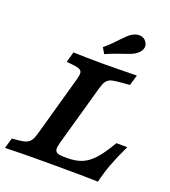

<svg xmlns="http://www.w3.org/2000/svg" viewBox="-158 -869 858 970"><g transform="rotate(20 270.5 -383.5)"><path d="M-19 0.4 -2.9 -56 32.8 -59.2Q59.6 -61.6 74.2 -68Q88.7 -74.4 97.4 -87.6Q106 -100.7 112.9 -125.8L202.4 -445.2Q210.1 -470.7 209.3 -483.6Q208.6 -496.5 197.7 -502.5Q186.7 -508.6 160.8 -511.4L125.4 -514.9L141.1 -571.4Q173.7 -570.6 205.4 -569.4Q244.9 -568.9 297.4 -568.5H298.8H301.4Q365.6 -568.5 482.1 -571L465.6 -514.5L398.2 -508.5Q374.4 -506.1 361.4 -500.5Q348.4 -494.8 340.1 -482.3Q331.9 -469.8 325 -445.2L233 -118.1Q226.2 -94.2 228 -81.5Q229.9 -68.9 241.5 -63.9Q253.2 -58.9 277.6 -58.9H294.4Q340.5 -58.9 373.4 -72.7Q406.3 -86.5 436.1 -119.7Q465.9 -153 501.6 -214.6H560.4Q529.2 -149.4 510.8 -99.8Q492.3 -50.2 480.7 0Q388.7 -2.4 287.9 -2.4H142.6H137.7Q74.9 -2.4 -19 0.4ZM339.8 -713.1Q352 -726.1 363.5 -737Q375.1 -748 384.8 -754Q407.8 -768.5 429.5 -766.5Q451.1 -764.5 463.2 -746.8Q476.1 -729 468.7 -708.8Q461.2 -688.6 436.4 -673.6Q427.5 -668 413.6 -662.6Q399.7 -657.1 383.5 -651.9Q363.7 -645.5 339.8 -636.6Q315.8 -627.8 290 -616.1L271.5 -647.2Q292.4 -664.5 309.5 -681.5Q326.5 -698.6 339.8 -713.1Z"/></g></svg>

Font: Playfair Micro SmCond SmLight
Style: Italic
Weight: 360
Width: 4
Italic angle: -15.6°
Designer: Claus Eggers Sørensen
Foundry: Claus Eggers Sørensen
Version: Version 2.203;Glyphs 3.3 (3326)